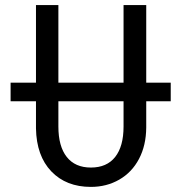

<svg xmlns="http://www.w3.org/2000/svg" viewBox="-20 -731 719 761"><path d="M559.6 -710.9V-403.3H656.7V-329.6H559.6V-225.6Q559.1 -154.8 531 -101.3Q502.9 -47.9 452.6 -19Q402.3 9.8 340.3 9.8Q242.2 9.8 183.3 -51.8Q124.5 -113.3 122.6 -222.2V-329.6H22V-403.3H122.6V-710.9H211.4V-403.3H469.7V-710.9ZM340.3 -66.9Q403.3 -66.9 436.5 -108.9Q469.7 -150.9 469.7 -229.5V-329.6H211.4V-229.5Q211.4 -150.9 244.6 -108.9Q277.8 -66.9 340.3 -66.9Z"/></svg>

Font: Roboto Condensed
Style: Regular
Weight: 400
Designer: Google
Version: Version 2.001047; 2015